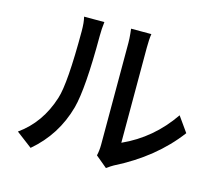

<svg xmlns="http://www.w3.org/2000/svg" viewBox="-108 -888 1217 1061"><g transform="rotate(15 500.0 -357.0)"><path d="M59 -36Q179 -121 227 -274Q256 -363 256 -663Q256 -713 248 -744H364Q359 -704 359 -664Q359 -362 328 -247Q282 -79 150 33ZM515 -22Q522 -52 522 -85V-667Q522 -692 519 -720L516 -747H632Q627 -717 627 -667V-124Q793 -199 899 -354L960 -268Q834 -100 619 8Q606 15 581 33Z"/></g></svg>

Font: Noto Sans S Chinese Medium
Style: Regular
Weight: 500
Designer: Ryoko NISHIZUKA  (kana & ideographs); Paul D. Hunt (Latin, Greek & Cyrillic); Wenlong ZHANG  (bopomofo); Sandoll Communi
Foundry: Adobe Systems Incorporated
Version: Version 1.000;PS 1;hotconv 1.0.78;makeotf.lib2.5.61930